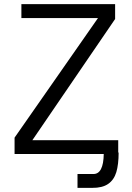

<svg xmlns="http://www.w3.org/2000/svg" viewBox="-20 -745 640 929"><path d="M50.5 -79 454 -657.5H83.5V-725H537V-653L136.5 -66.5H552V-7H554Q554 50.5 542.8 88Q531.5 125.5 503.2 145Q475 164.5 426 164H355V97H432Q480.5 97 482 0H50.5Z"/></svg>

Font: JuliaMono Light
Style: Regular
Weight: 300
Monospace: yes
Designer: cormullion
Foundry: corm
Version: Version 0.054; ttfautohint (v1.8.4)